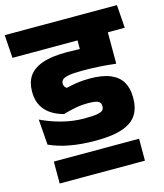

<svg xmlns="http://www.w3.org/2000/svg" viewBox="-146 -735 870 1019"><g transform="rotate(-15 289.0 -226.0)"><path d="M54.5 192.5H523V72H54.5ZM602 -516.5 593 -643.5H-23.5L-15 -516.5ZM342.5 -555V-381.5Q351 -379.5 368 -376.2Q385 -373 405.5 -368.8Q426 -364.5 446.5 -360.2Q467 -356 483.8 -352.5Q500.5 -349 509 -347.5V-555ZM35 -164 45.5 -23.5Q95.5 -0.5 158.8 11Q222 22.5 298.5 22.5Q392.5 22.5 447.2 3.2Q502 -16 525.5 -53Q549 -90 549 -143V-149.5Q549 -199 528.8 -233.5Q508.5 -268 465.2 -286.2Q422 -304.5 352 -304.5Q314 -304.5 284.2 -300.2Q254.5 -296 222.5 -288Q215.5 -292.5 211.2 -299Q207 -305.5 207 -314V-316Q207 -328 216.2 -336.8Q225.5 -345.5 251 -350.2Q276.5 -355 325 -355Q374 -355 418.5 -352.2Q463 -349.5 509 -344V-448.5Q450 -459 392 -465Q334 -471 270 -471Q187 -471 136.2 -453Q85.5 -435 62.2 -401Q39 -367 39 -318.5V-313.5Q39 -253 73.5 -213.8Q108 -174.5 172.5 -157.5Q206.5 -168 240.2 -174.2Q274 -180.5 312 -180.5Q339.5 -180.5 354.2 -176.5Q369 -172.5 374.5 -164.8Q380 -157 380 -146V-145Q380 -131.5 372 -123.2Q364 -115 340.5 -111Q317 -107 270.5 -107Q210 -107 149.5 -122.5Q89 -138 35 -164ZM308.5 -516.5H591.5L583 -643.5H299.5ZM509 -559.5H342.5V-464H509Z"/></g></svg>

Font: Anek Devanagari Medium ExtraBold
Style: Regular
Weight: 800
Version: Version 1.003